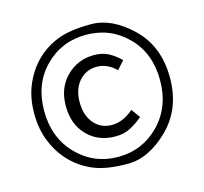

<svg xmlns="http://www.w3.org/2000/svg" viewBox="-98 -762 939 883"><g transform="rotate(-15 372.0 -321.0)"><path d="M484.9 -224.1 515.1 -182.1Q487.3 -158.2 456.1 -141.6Q424.8 -125 383.3 -125Q301.8 -125 250 -178.5Q198.2 -231.9 198.2 -318.8Q198.2 -405.8 252.4 -459Q306.6 -512.2 382.8 -512.2Q424.8 -512.2 454.3 -495.6Q483.9 -479 507.8 -455.1L473.1 -416Q432.6 -457 381.8 -457Q331.1 -457 297.6 -419.4Q264.2 -381.8 264.2 -319.3Q264.2 -256.8 296.6 -218.5Q329.1 -180.2 381.8 -180.2Q434.6 -180.2 484.9 -224.1ZM175.8 -531.2Q96.2 -450.7 96.2 -322.8Q96.2 -194.8 176.3 -112.8Q256.3 -30.8 371.8 -30.8Q487.3 -30.8 567.6 -112.8Q647.9 -194.8 647.9 -322.8Q647.9 -450.7 568.1 -531.2Q488.3 -611.8 371.8 -611.8Q255.4 -611.8 175.8 -531.2ZM75 -184.6Q48.8 -246.1 48.8 -322.8Q48.8 -399.4 75 -460.2Q101.1 -521 145 -564Q189 -606.9 248 -629.9Q307.1 -652.8 407 -652.8Q506.8 -652.8 600.8 -561.8Q694.8 -470.7 694.8 -322.3Q694.8 -173.8 600.3 -81.3Q505.9 11.2 406.5 11.2Q307.1 11.2 248 -12.5Q189 -36.1 145 -79.6Q101.1 -123 75 -184.6Z"/></g></svg>

Font: SourceSansPro-Regular
Style: Regular
Weight: 400
Designer: Paul D. Hunt
Foundry: Adobe Systems Incorporated
Version: Version 1.050;PS Version 1.000;hotconv 1.0.70;makeotf.lib2.5